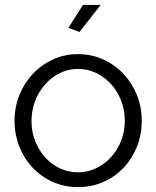

<svg xmlns="http://www.w3.org/2000/svg" viewBox="-20 -750 635 780"><path d="M303 -620 258 -637 317 -730H389ZM297 10Q240 10 193 -11.5Q146 -33 111.5 -70Q77 -107 58 -156Q39 -205 39 -259Q39 -314 58.5 -363Q78 -412 112.5 -449Q147 -486 194 -508Q241 -530 297 -530Q353 -530 400.5 -508Q448 -486 482.5 -449Q517 -412 536.5 -363Q556 -314 556 -259Q556 -205 537 -156Q518 -107 483.5 -70Q449 -33 401.5 -11.5Q354 10 297 10ZM108 -258Q108 -214 123 -176.5Q138 -139 163.5 -110.5Q189 -82 223.5 -66Q258 -50 297 -50Q336 -50 370.5 -66.5Q405 -83 431 -111.5Q457 -140 472 -178Q487 -216 487 -260Q487 -303 472 -341.5Q457 -380 431 -408.5Q405 -437 370.5 -453.5Q336 -470 297 -470Q258 -470 224 -453.5Q190 -437 164 -408Q138 -379 123 -340.5Q108 -302 108 -258Z"/></svg>

Font: Oxford Sans
Style: Regular
Weight: 400
Designer: Matt McInerney, Pablo Impallari, Rodrigo Fuenzalida
Foundry: Matt McInerney, Pablo Impallari, Rodrigo Fuenzalida
Version: Version 3.000g; ttfautohint (v1.5) -l 8 -r 28 -G 28 -x 14 -D